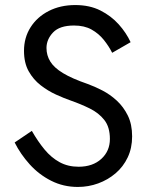

<svg xmlns="http://www.w3.org/2000/svg" viewBox="-20 -730 588 760"><path d="M106 -212Q130 -170 156.5 -138Q183 -106 216 -88Q249 -70 291 -70Q347 -70 381 -101Q415 -132 415 -180Q415 -227 393 -255Q371 -283 335.5 -300.5Q300 -318 260 -332Q234 -341 202 -355.5Q170 -370 141 -392.5Q112 -415 93.5 -448Q75 -481 75 -529Q75 -581 101 -622Q127 -663 173 -686.5Q219 -710 278 -710Q335 -710 377.5 -688.5Q420 -667 450 -633.5Q480 -600 497 -563L424 -521Q411 -547 391 -572Q371 -597 342.5 -613Q314 -629 273 -629Q216 -629 190 -601.5Q164 -574 164 -540Q164 -511 179 -486.5Q194 -462 229.5 -440.5Q265 -419 326 -398Q354 -388 385 -372Q416 -356 442.5 -331.5Q469 -307 486 -272.5Q503 -238 503 -190Q503 -144 485.5 -107Q468 -70 437.5 -44Q407 -18 368.5 -4Q330 10 288 10Q231 10 182.5 -14.5Q134 -39 97.5 -79.5Q61 -120 38 -166Z"/></svg>

Font: Jost
Style: Regular
Weight: 400
Version: Version 3.710